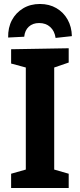

<svg xmlns="http://www.w3.org/2000/svg" viewBox="-20 -947 402 967"><path d="M326 -632 253 -607V-93L326 -72V0H36V-72L110 -93V-607L36 -627V-699L326 -704ZM181 -927Q228 -927 264 -906Q300 -885 320.5 -848.5Q341 -812 342 -765L260 -756Q255 -791 233 -811Q211 -831 177 -831Q145 -831 125 -812.5Q105 -794 102 -762L21 -758Q20 -808 40 -845.5Q60 -883 96.5 -905Q133 -927 181 -927Z"/></svg>

Font: Bitter
Style: Bold
Weight: 700
Designer: Sol Matas, and Bitter project Authors
Foundry: Sol Matas
Version: Version 2.001